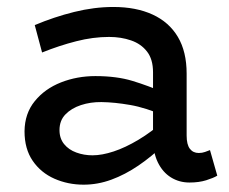

<svg xmlns="http://www.w3.org/2000/svg" viewBox="-20 -503 641 537"><path d="M510 7.5Q481.1 7.5 458 -6.9Q434.9 -21.3 421.4 -49Q408 -76.6 408 -116.2V-300.9Q408 -337.2 391.2 -358.8Q374.5 -380.4 346.5 -390Q318.6 -399.7 285 -399.7Q240.2 -399.7 193.1 -387.6Q145.9 -375.6 97.7 -356.2L77.2 -432.8Q130.9 -455.5 187.2 -469.5Q243.5 -483.5 297.1 -483.5Q360.7 -483.5 406.8 -462.3Q452.9 -441.1 477.4 -399.9Q502 -358.6 502 -297V-123.9Q502 -98.5 511.1 -86.8Q520.1 -75.1 536 -75.1Q545.3 -75.1 553.4 -78Q561.5 -80.8 567.3 -83.2L587.7 -11.7Q577 -5.2 556.6 1.2Q536.2 7.5 510 7.5ZM214 13.5Q170.1 13.5 132.2 -3.2Q94.4 -19.9 71.5 -53.2Q48.6 -86.5 48.6 -135.8Q49.1 -185.8 77.4 -220.3Q105.6 -254.9 150.7 -272.6Q195.7 -290.2 246.7 -290.2Q306 -290.2 350.2 -276.8Q394.5 -263.4 441.1 -243.1V-178.6Q387.7 -201.9 344.1 -209.4Q300.5 -217 263.7 -217.5Q233.2 -217.9 206.5 -209.1Q179.7 -200.3 163.1 -183.1Q146.4 -166 146.4 -139.1Q146.4 -115.9 159.3 -100Q172.2 -84.1 193.5 -76.4Q214.8 -68.6 238.7 -68.6Q265.2 -68.6 297.9 -79.4Q330.7 -90.2 367.3 -112.1Q404 -134 441.1 -166.8L439.4 -99Q404.5 -65.4 367.1 -39.9Q329.7 -14.5 291.5 -0.5Q253.3 13.5 214 13.5Z"/></svg>

Font: BioRhyme ExtraBold
Style: Regular
Weight: 800
Designer: Aoife Mooney
Foundry: Aoife Mooney Type
Version: Version 1.600;gftools[0.9.33]